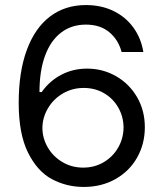

<svg xmlns="http://www.w3.org/2000/svg" viewBox="-20 -737 653 767"><path d="M54.7 -326.2Q54.7 -449.7 87.2 -537.6Q119.6 -625.5 179.9 -671.1Q240.2 -716.8 323.2 -716.8Q384.3 -716.8 432.9 -693.4Q481.4 -669.9 512.5 -627.4Q543.5 -585 552.7 -529.3H465.8Q452.6 -578.6 416.3 -608.6Q379.9 -638.7 323.2 -638.7Q265.6 -638.7 223.9 -606.7Q182.1 -574.7 159.9 -514.2Q137.7 -453.6 137.7 -369.1H146.5Q177.7 -413.6 224.6 -438.2Q271.5 -462.9 328.1 -462.9Q390.6 -462.9 443.6 -432.6Q496.6 -402.3 527.6 -348.9Q558.6 -295.4 558.6 -228.5Q558.6 -162.6 528.1 -108.2Q497.6 -53.7 441.9 -22Q386.2 9.8 314.5 9.8Q246.1 9.8 187.7 -21.2Q129.4 -52.2 92 -127.2Q54.7 -202.1 54.7 -326.2ZM473.6 -227.5Q473.1 -271 452.6 -307.1Q432.1 -343.3 396 -364.5Q359.9 -385.7 314.5 -385.7Q269 -385.7 231.4 -363.8Q193.8 -341.8 171.9 -304.9Q149.9 -268.1 149.4 -226.6Q149.4 -185.1 170.7 -148.4Q191.9 -111.8 229.2 -89.6Q266.6 -67.4 312.5 -67.4Q357.4 -67.4 394 -88.9Q430.7 -110.4 451.9 -147.2Q473.1 -184.1 473.6 -227.5Z"/></svg>

Font: Pretendard
Style: Regular
Weight: 400
Designer: Base glyphs from Inter by Rasmus Andersson; Hangeul glyphs from Noto Sans CJK(Source Han Sans) by Jang Soo-young and Kan
Foundry: Kil Hyung-jin
Version: Version 1.309